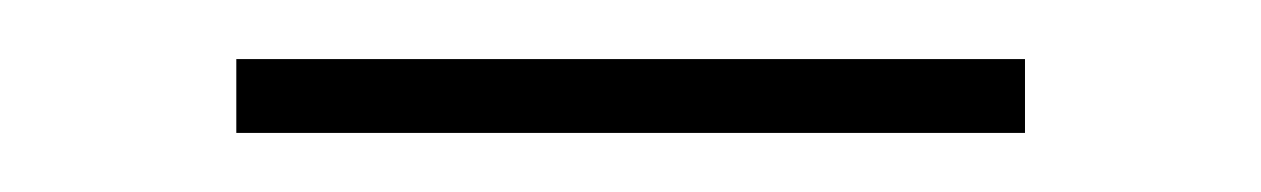

<svg xmlns="http://www.w3.org/2000/svg" viewBox="-20 -614 427 65"><path d="M60 -569V-594H327V-569Z"/></svg>

Font: Kanit Thin
Style: Regular
Weight: 250
Designer: Katatrad Team
Foundry: CadsonDemak
Version: Version 2.000; ttfautohint (v1.8.3)